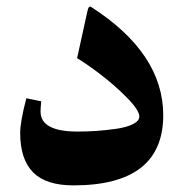

<svg xmlns="http://www.w3.org/2000/svg" viewBox="-20 -561 551 580"><path d="M473.1 -212.9Q473.1 -1 201.7 -1Q119.1 -1 80.1 -40.3Q41 -79.6 41 -159.2Q41 -193.8 59.6 -264.2L104.5 -254.9Q102.5 -234.4 102.5 -224.1Q102.5 -163.6 214.4 -163.6Q242.7 -163.6 271.2 -165.5Q299.8 -167.5 331.1 -171.9Q362.3 -176.3 381.6 -186Q400.9 -195.8 400.9 -209Q400.9 -228 363.5 -265.9Q326.2 -303.7 283.9 -335.9Q241.7 -368.2 212.9 -385.3L244.1 -527.3Q246.1 -536.6 249 -539.6Q252 -542.5 255.9 -539.6Q473.1 -399.9 473.1 -212.9Z"/></svg>

Font: Parastoo FD
Style: Bold-FD
Weight: 700
Foundry: Saber Rastikerdar (saber.rastikerdar@gmail.com)
Version: Version 2.0.1